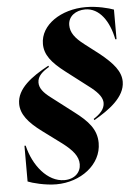

<svg xmlns="http://www.w3.org/2000/svg" viewBox="-58 -768 661 937"><g transform="rotate(-5 273.0 -299.5)"><path d="M445 -491 376 -544C330 -579 310 -608 310 -643C310 -687 348 -713 394 -713C463 -713 510 -646 528 -555H534V-700C510 -709 454 -724 397 -724C277 -724 174 -657 174 -563C174 -510 206 -470 271 -420L391 -328C427 -299 444 -275 444 -251C444 -221 422 -198 389 -177L392 -171C465 -213 546 -270 546 -346C546 -396 511 -438 445 -491ZM33 -282C33 -231 68 -188 133 -140L222 -74C277 -33 302 -1 302 37C302 77 271 108 221 108C138 108 70 22 47 -76H41V99C62 108 125 125 180 125C299 125 403 48 403 -58C403 -125 363 -168 297 -218L190 -300C154 -327 136 -350 136 -377C136 -409 162 -430 194 -449L191 -455C107 -410 33 -356 33 -282Z"/></g></svg>

Font: Nyght Serif Bold Italic
Style: Regular
Weight: 700
Italic angle: -16°
Designer: Maksym Kobuzan
Version: Version 0.410;Glyphs 3.1.2 (3151)